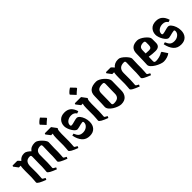

<svg xmlns="http://www.w3.org/2000/svg" viewBox="167 -1746 2790 2790"><g transform="rotate(-45 1562.0 -351.5)"><path d="M190 0Q126 -24 91.5 -43.5Q57 -63 57 -79Q57 -93 60.5 -122.5Q64 -152 64 -180V-308Q64 -328 65.5 -358Q67 -388 72 -409H35L-17 -478L-10 -494H84Q88 -494 101 -481Q114 -468 127 -451Q166 -501 225 -501H239Q259 -501 284 -484.5Q309 -468 331 -446Q352 -476 381 -488.5Q410 -501 441 -501H458Q478 -501 502.5 -485Q527 -469 549.5 -446Q572 -423 586.5 -400.5Q601 -378 601 -364Q601 -339 599 -302Q597 -265 597 -242V-169Q597 -133 594 -105.5Q591 -78 591 -64Q591 -54 598.5 -48.5Q606 -43 636 -27L624 0Q560 -24 525.5 -43.5Q491 -63 491 -79Q491 -93 494.5 -122.5Q498 -152 498 -180V-232Q498 -264 500 -305Q502 -346 502 -377Q502 -397 497 -404Q492 -411 475 -411Q388 -411 381 -330Q381 -307 380.5 -283Q380 -259 380 -242V-169Q380 -133 377 -105.5Q374 -78 374 -64Q374 -54 381.5 -48.5Q389 -43 419 -27L407 0Q343 -24 308.5 -43.5Q274 -63 274 -79Q274 -93 277.5 -122.5Q281 -152 281 -180V-232Q281 -264 282.5 -305Q284 -346 284 -377Q284 -397 279 -404Q274 -411 257 -411Q208 -411 185.5 -382.5Q163 -354 163 -304V-169Q163 -133 160 -105.5Q157 -78 157 -64Q157 -54 164.5 -48.5Q172 -43 202 -27Z M757 -561 691 -632V-642Q718 -678 764 -705L830 -636L829 -624Q809 -610 791.5 -593Q774 -576 757 -561ZM846 2Q782 -22 747.5 -41.5Q713 -61 713 -77Q713 -91 716.5 -120.5Q720 -150 720 -178V-321Q720 -347 722.5 -369.5Q725 -392 731 -409H698L645 -477L652 -494H780L838 -416Q826 -400 822.5 -376Q819 -352 819 -315V-167Q819 -131 816 -103.5Q813 -76 813 -62Q813 -52 820.5 -46.5Q828 -41 858 -25Z M1090 -3Q1014 -3 971 -52.5Q928 -102 911 -187L943 -196Q962 -148 986.5 -128Q1011 -108 1053 -108Q1101 -108 1134.5 -135Q1168 -162 1168 -201Q1168 -223 1152 -223Q1139 -223 1114.5 -217Q1090 -211 1066 -204.5Q1042 -198 1030 -198Q1012 -198 993.5 -215Q975 -232 959 -258.5Q943 -285 933 -314Q923 -343 923 -368Q923 -427 960.5 -467Q998 -507 1068 -507Q1128 -507 1166 -475Q1204 -443 1224 -377L1189 -365Q1162 -408 1107 -408Q1059 -408 1026 -383Q993 -358 993 -320Q993 -300 1012 -300Q1027 -300 1051 -306.5Q1075 -313 1099 -319Q1123 -325 1138 -325Q1161 -325 1183 -299Q1205 -273 1219 -233Q1233 -193 1233 -151Q1233 -84 1196 -43.5Q1159 -3 1090 -3Z M1374 -561 1308 -632V-642Q1335 -678 1381 -705L1447 -636L1446 -624Q1426 -610 1408.5 -593Q1391 -576 1374 -561ZM1463 2Q1399 -22 1364.5 -41.5Q1330 -61 1330 -77Q1330 -91 1333.5 -120.5Q1337 -150 1337 -178V-321Q1337 -347 1339.5 -369.5Q1342 -392 1348 -409H1315L1262 -477L1269 -494H1397L1455 -416Q1443 -400 1439.5 -376Q1436 -352 1436 -315V-167Q1436 -131 1433 -103.5Q1430 -76 1430 -62Q1430 -52 1437.5 -46.5Q1445 -41 1475 -25Z M1738 -5Q1714 -5 1680 -17Q1646 -29 1614 -49Q1582 -69 1560.5 -95Q1539 -121 1539 -148Q1539 -160 1542.5 -218Q1546 -276 1546 -363Q1546 -433 1587 -466Q1628 -499 1710 -499Q1734 -499 1763.5 -484Q1793 -469 1820 -445Q1847 -421 1864.5 -394.5Q1882 -368 1882 -345Q1882 -307 1880.5 -263Q1879 -219 1879 -150Q1879 -86 1844 -45.5Q1809 -5 1738 -5ZM1674 -90Q1729 -90 1754.5 -113Q1780 -136 1780 -181Q1780 -213 1781 -253.5Q1782 -294 1783 -328.5Q1784 -363 1784 -377Q1784 -394 1778 -402.5Q1772 -411 1754 -411Q1700 -411 1671.5 -392.5Q1643 -374 1643 -323Q1643 -227 1641 -178.5Q1639 -130 1639 -113Q1639 -90 1674 -90Z M2109 0Q2045 -24 2010.5 -43.5Q1976 -63 1976 -79Q1976 -93 1979.5 -122.5Q1983 -152 1983 -180V-308Q1983 -328 1984.5 -358Q1986 -388 1991 -409H1954L1902 -478L1909 -494H2003Q2007 -494 2020.5 -480.5Q2034 -467 2048 -450Q2067 -476 2095.5 -488.5Q2124 -501 2151 -501H2172Q2192 -501 2216.5 -485Q2241 -469 2264.5 -446Q2288 -423 2303 -400.5Q2318 -378 2318 -364Q2318 -339 2316 -302Q2314 -265 2314 -242V-169Q2314 -133 2311 -105.5Q2308 -78 2308 -64Q2308 -54 2315.5 -48.5Q2323 -43 2353 -27L2341 0Q2277 -24 2242.5 -43.5Q2208 -63 2208 -79Q2208 -93 2211.5 -122.5Q2215 -152 2215 -180V-232Q2215 -264 2217 -305Q2219 -346 2219 -377Q2219 -397 2214 -404Q2209 -411 2192 -411Q2136 -411 2109 -382.5Q2082 -354 2082 -304V-169Q2082 -133 2079 -105.5Q2076 -78 2076 -64Q2076 -54 2083.5 -48.5Q2091 -43 2121 -27Z M2615 -7Q2591 -7 2556 -19.5Q2521 -32 2486.5 -52.5Q2452 -73 2429 -97.5Q2406 -122 2406 -146Q2406 -170 2409.5 -229Q2413 -288 2413 -370Q2413 -500 2555 -500Q2577 -500 2606 -486.5Q2635 -473 2662 -451.5Q2689 -430 2707 -407Q2725 -384 2725 -364V-282Q2725 -201 2635 -201Q2607 -201 2571 -204.5Q2535 -208 2507 -213Q2506 -180 2505.5 -153.5Q2505 -127 2505 -123Q2505 -107 2513 -100Q2521 -93 2542 -93Q2573 -93 2609.5 -102.5Q2646 -112 2675 -131H2690L2744 -49Q2725 -31 2687.5 -19Q2650 -7 2615 -7ZM2510 -338Q2510 -330 2509.5 -314Q2509 -298 2509 -278Q2538 -275 2576 -275Q2605 -275 2616.5 -289.5Q2628 -304 2628 -334V-388Q2628 -399 2622 -407Q2616 -415 2596 -415Q2556 -415 2533 -398.5Q2510 -382 2510 -338Z M2968 -3Q2892 -3 2849 -52.5Q2806 -102 2789 -187L2821 -196Q2840 -148 2864.5 -128Q2889 -108 2931 -108Q2979 -108 3012.5 -135Q3046 -162 3046 -201Q3046 -223 3030 -223Q3017 -223 2992.5 -217Q2968 -211 2944 -204.5Q2920 -198 2908 -198Q2890 -198 2871.5 -215Q2853 -232 2837 -258.5Q2821 -285 2811 -314Q2801 -343 2801 -368Q2801 -427 2838.5 -467Q2876 -507 2946 -507Q3006 -507 3044 -475Q3082 -443 3102 -377L3067 -365Q3040 -408 2985 -408Q2937 -408 2904 -383Q2871 -358 2871 -320Q2871 -300 2890 -300Q2905 -300 2929 -306.5Q2953 -313 2977 -319Q3001 -325 3016 -325Q3039 -325 3061 -299Q3083 -273 3097 -233Q3111 -193 3111 -151Q3111 -84 3074 -43.5Q3037 -3 2968 -3Z"/></g></svg>

Font: Jaini
Style: Regular
Weight: 400
Designer: Maithili Shingre, Girish Dalvi (Devanagari), Taresh Vohra (Latin)
Foundry: Ek Type
Version: Version 2.000; ttfautohint (v1.8.4.7-5d5b)